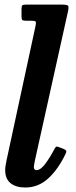

<svg xmlns="http://www.w3.org/2000/svg" viewBox="-20 -800 330 834"><path d="M275 -749 132 -104.5Q131 -99.5 129 -89Q127 -78.5 127 -75Q127 -61 139 -61Q155.5 -61 175 -86.2Q194.5 -111.5 215 -150Q220 -159.5 223 -162.2Q226 -165 236 -161L257.5 -152.5Q266.5 -148.5 267.8 -144.5Q269 -140.5 264.5 -131Q232 -63.5 189 -24.5Q146 14.5 90 14.5Q49.5 14.5 26 -4.2Q2.5 -23 2.5 -61.5Q2.5 -69.5 4.5 -82.2Q6.5 -95 8.5 -104L134.5 -688Q137.5 -702 134.8 -706Q132 -710 116.5 -710H92.5Q80.5 -710 77 -713.2Q73.5 -716.5 73.5 -728.5V-761.5Q73.5 -773.5 77.2 -776.8Q81 -780 92 -780H248Q273 -780 276.2 -774.5Q279.5 -769 275 -749Z"/></svg>

Font: Besley* Narrow Semi
Style: Italic
Weight: 600
Width: 4
Italic angle: -13°
Designer: Owen Earl
Foundry: indestructible type*
Version: Version 3.000; ttfautohint (v1.8.3)